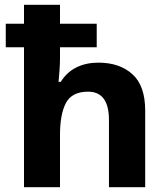

<svg xmlns="http://www.w3.org/2000/svg" viewBox="-20 -780 696 800"><path d="M230 -760V-681H383V-583H230V-537Q230 -515 228 -487Q226 -459 224 -439H233Q259 -480 299 -499.5Q339 -519 390 -519Q478 -519 531.5 -471Q585 -423 585 -319V0H434V-280Q434 -398 347 -398Q280 -398 255 -351.5Q230 -305 230 -218V0H80V-583H4V-681H80V-760Z"/></svg>

Font: Noto Sans Meetei Mayek
Style: Bold
Weight: 700
Designer: Monotype Design Team and Neelakash Kshetrimayum
Foundry: Monotype Imaging Inc.
Version: Version 2.002; ttfautohint (v1.8.4.7-5d5b)